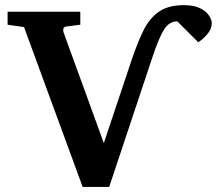

<svg xmlns="http://www.w3.org/2000/svg" viewBox="-20 -717 865 753"><path d="M408.2 16.1H304.2L74.2 -610.8L9.8 -620.1V-670.9H294.9V-620.1L238.8 -612.8Q230 -611.3 228.5 -604.2Q227.1 -597.2 229 -590.8L387.2 -155.8L495.1 -478.5Q518.6 -548.8 542.7 -597.7Q566.9 -646.5 603.8 -671.6Q640.6 -696.8 701.7 -696.8Q741.7 -696.8 765.6 -684.3Q789.6 -671.9 800 -655.5Q810.5 -639.2 810.5 -626.5Q810.5 -603 792.5 -582.3Q774.4 -561.5 757.3 -551.3L675.3 -633.3Q644.5 -633.3 624.5 -602.8Q604.5 -572.3 579.1 -496.6Z"/></svg>

Font: Charis
Style: Bold
Weight: 700
Designer: Walt Agee, Miriam Martin, Annie Olsen, Victor Gaultney, Lorna Priest, Alan Ward, Bob Hallissy, Martin Hosken, Sharon Cor
Foundry: SIL Global
Version: Version 7.000